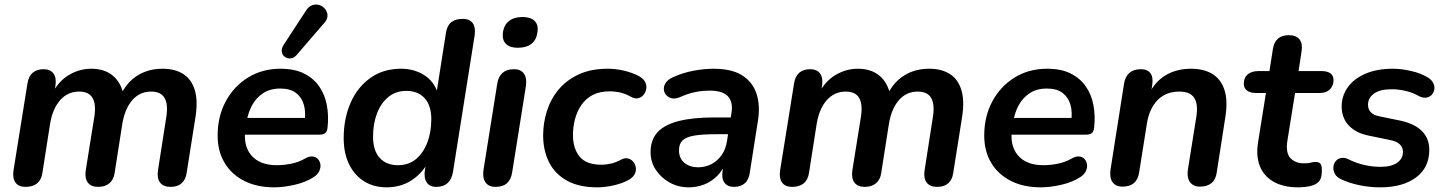

<svg xmlns="http://www.w3.org/2000/svg" viewBox="-20 -794 6206 824"><path d="M89 8Q60 8 46.5 -10.5Q33 -29 38 -63L98 -437Q103 -467 120.5 -482Q138 -497 167 -497Q196 -497 209.5 -478.5Q223 -460 218 -427L208 -362L201 -387Q229 -444 274.5 -471.5Q320 -499 372 -499Q428 -499 464 -469.5Q500 -440 512 -382L499 -388Q525 -442 571 -470.5Q617 -499 678 -499Q730 -499 765.5 -477Q801 -455 815.5 -409Q830 -363 819 -292L781 -52Q777 -23 759.5 -7.5Q742 8 712 8Q681 8 667 -10.5Q653 -29 658 -63L694 -294Q702 -347 686 -374Q670 -401 629 -401Q580 -401 548 -364.5Q516 -328 505 -263L472 -52Q468 -23 449.5 -7.5Q431 8 401 8Q371 8 357 -10.5Q343 -29 348 -63L385 -294Q393 -347 377 -374Q361 -401 320 -401Q271 -401 238.5 -364.5Q206 -328 195 -263L162 -52Q153 8 89 8Z M1157 10Q1083 10 1028.5 -17.5Q974 -45 944 -95Q914 -145 914 -212Q914 -294 948.5 -358.5Q983 -423 1044 -461Q1105 -499 1184 -499Q1245 -499 1286 -478Q1327 -457 1351 -421.5Q1375 -386 1383 -341Q1391 -296 1386 -249Q1384 -228 1375 -222Q1366 -216 1350 -216H1014L1024 -288H1304L1287 -273Q1293 -313 1284 -344.5Q1275 -376 1250.5 -395Q1226 -414 1183 -414Q1139 -414 1109 -394Q1079 -374 1062 -342.5Q1045 -311 1039 -275L1034 -244Q1022 -171 1058 -128Q1094 -85 1168 -85Q1198 -85 1230 -91.5Q1262 -98 1288 -113Q1307 -124 1321.5 -122.5Q1336 -121 1344.5 -111.5Q1353 -102 1355 -88.5Q1357 -75 1350.5 -60.5Q1344 -46 1328 -35Q1293 -12 1245 -1Q1197 10 1157 10ZM1254 -559Q1242 -545 1228 -543.5Q1214 -542 1203 -549.5Q1192 -557 1189.5 -571Q1187 -585 1197 -601L1293 -748Q1305 -767 1321 -772Q1337 -777 1351.5 -772Q1366 -767 1375.5 -755Q1385 -743 1385.5 -727.5Q1386 -712 1372 -696Z M1639 10Q1584 10 1542.5 -16Q1501 -42 1478 -89.5Q1455 -137 1455 -201Q1455 -285 1484.5 -352.5Q1514 -420 1569.5 -459.5Q1625 -499 1701 -499Q1757 -499 1800 -472Q1843 -445 1860 -392L1853 -393L1894 -654Q1899 -685 1917 -699Q1935 -713 1966 -713Q1995 -713 2008.5 -695Q2022 -677 2017 -642L1924 -56Q1919 -25 1901 -8.5Q1883 8 1852 8Q1823 8 1810.5 -12.5Q1798 -33 1804 -67L1813 -122L1814 -92Q1787 -45 1742 -17.5Q1697 10 1639 10ZM1688 -85Q1734 -85 1765.5 -111.5Q1797 -138 1814 -182.5Q1831 -227 1831 -282Q1831 -341 1802.5 -372.5Q1774 -404 1724 -404Q1679 -404 1647 -378Q1615 -352 1598 -307.5Q1581 -263 1581 -207Q1581 -148 1609.5 -116.5Q1638 -85 1688 -85Z M2106 8Q2077 8 2063.5 -11.5Q2050 -31 2055 -65L2114 -435Q2119 -466 2137 -481.5Q2155 -497 2186 -497Q2215 -497 2228.5 -478Q2242 -459 2237 -424L2178 -54Q2173 -23 2155.5 -7.5Q2138 8 2106 8ZM2202 -589Q2168 -589 2151.5 -605.5Q2135 -622 2138 -652Q2142 -686 2164 -703.5Q2186 -721 2223 -721Q2257 -721 2274 -704.5Q2291 -688 2287 -658Q2283 -624 2261.5 -606.5Q2240 -589 2202 -589Z M2544 10Q2466 10 2414.5 -18Q2363 -46 2337 -96.5Q2311 -147 2311 -213Q2311 -267 2327.5 -318.5Q2344 -370 2378 -410.5Q2412 -451 2464.5 -475Q2517 -499 2588 -499Q2624 -499 2659 -490.5Q2694 -482 2721 -468Q2741 -457 2748.5 -442.5Q2756 -428 2753.5 -413Q2751 -398 2742 -387Q2733 -376 2719 -372.5Q2705 -369 2689 -378Q2666 -391 2643.5 -396.5Q2621 -402 2596 -402Q2553 -402 2523 -386Q2493 -370 2474.5 -342.5Q2456 -315 2447.5 -282Q2439 -249 2439 -214Q2439 -157 2467.5 -122Q2496 -87 2562 -87Q2581 -87 2602.5 -92Q2624 -97 2648 -110Q2662 -117 2675 -114Q2688 -111 2697 -100.5Q2706 -90 2708.5 -76.5Q2711 -63 2705 -49Q2699 -35 2681 -24Q2655 -8 2616 1Q2577 10 2544 10Z M2936 10Q2891 10 2854 -10.5Q2817 -31 2794.5 -65Q2772 -99 2772 -141Q2772 -193 2801 -225.5Q2830 -258 2891 -274Q2952 -290 3047 -290H3127L3116 -218H3053Q2994 -218 2959 -212Q2924 -206 2909 -191Q2894 -176 2894 -149Q2894 -114 2917.5 -95Q2941 -76 2975 -76Q3007 -76 3033 -89.5Q3059 -103 3077 -128.5Q3095 -154 3100 -189L3119 -308Q3127 -355 3104.5 -380Q3082 -405 3026 -405Q2993 -405 2962 -398.5Q2931 -392 2898 -377Q2879 -369 2864 -372Q2849 -375 2839.5 -385.5Q2830 -396 2829 -410.5Q2828 -425 2837.5 -439Q2847 -453 2869 -463Q2911 -482 2956.5 -490.5Q3002 -499 3042 -499Q3121 -499 3166 -470Q3211 -441 3227 -391Q3243 -341 3233 -277L3198 -54Q3194 -23 3176.5 -7.5Q3159 8 3130 8Q3103 8 3089.5 -9.5Q3076 -27 3081 -61L3091 -124L3098 -104Q3084 -65 3058.5 -39.5Q3033 -14 3001.5 -2Q2970 10 2936 10Z M3379 8Q3350 8 3336.5 -10.5Q3323 -29 3328 -63L3388 -437Q3393 -467 3410.5 -482Q3428 -497 3457 -497Q3486 -497 3499.5 -478.5Q3513 -460 3508 -427L3498 -362L3491 -387Q3519 -444 3564.5 -471.5Q3610 -499 3662 -499Q3718 -499 3754 -469.5Q3790 -440 3802 -382L3789 -388Q3815 -442 3861 -470.5Q3907 -499 3968 -499Q4020 -499 4055.5 -477Q4091 -455 4105.5 -409Q4120 -363 4109 -292L4071 -52Q4067 -23 4049.5 -7.5Q4032 8 4002 8Q3971 8 3957 -10.5Q3943 -29 3948 -63L3984 -294Q3992 -347 3976 -374Q3960 -401 3919 -401Q3870 -401 3838 -364.5Q3806 -328 3795 -263L3762 -52Q3758 -23 3739.5 -7.5Q3721 8 3691 8Q3661 8 3647 -10.5Q3633 -29 3638 -63L3675 -294Q3683 -347 3667 -374Q3651 -401 3610 -401Q3561 -401 3528.5 -364.5Q3496 -328 3485 -263L3452 -52Q3443 8 3379 8Z M4447 10Q4373 10 4318.5 -17.5Q4264 -45 4234 -95Q4204 -145 4204 -212Q4204 -294 4238.5 -358.5Q4273 -423 4334 -461Q4395 -499 4474 -499Q4535 -499 4576 -478Q4617 -457 4641 -421.5Q4665 -386 4673 -341Q4681 -296 4676 -249Q4674 -228 4665 -222Q4656 -216 4640 -216H4304L4314 -288H4594L4577 -273Q4583 -313 4574 -344.5Q4565 -376 4540.5 -395Q4516 -414 4473 -414Q4429 -414 4399 -394Q4369 -374 4352 -342.5Q4335 -311 4329 -275L4324 -244Q4312 -171 4348 -128Q4384 -85 4458 -85Q4488 -85 4520 -91.5Q4552 -98 4578 -113Q4597 -124 4611.5 -122.5Q4626 -121 4634.5 -111.5Q4643 -102 4645 -88.5Q4647 -75 4640.5 -60.5Q4634 -46 4618 -35Q4583 -12 4535 -1Q4487 10 4447 10Z M4797 7Q4768 7 4754.5 -12.5Q4741 -32 4746 -66L4804 -435Q4809 -466 4827.5 -481.5Q4846 -497 4876 -497Q4904 -497 4917 -480Q4930 -463 4925 -429L4915 -365L4911 -390Q4936 -443 4982.5 -471Q5029 -499 5092 -499Q5146 -499 5182.5 -477Q5219 -455 5234.5 -409.5Q5250 -364 5239 -293L5202 -55Q5198 -24 5179.5 -8.5Q5161 7 5130 7Q5101 7 5087 -12.5Q5073 -32 5078 -66L5114 -291Q5123 -346 5105.5 -373.5Q5088 -401 5042 -401Q4983 -401 4947.5 -364Q4912 -327 4902 -263L4869 -55Q4860 7 4797 7Z M5552 10Q5487 10 5445 -14.5Q5403 -39 5386.5 -82Q5370 -125 5379 -182L5413 -395H5369Q5345 -395 5331.5 -405.5Q5318 -416 5318 -435Q5318 -461 5335 -475Q5352 -489 5381 -489H5428L5443 -585Q5448 -614 5465 -628.5Q5482 -643 5511 -643Q5543 -643 5557 -625Q5571 -607 5566 -574L5553 -489H5651Q5676 -489 5689.5 -479.5Q5703 -470 5703 -450Q5703 -426 5687.5 -410.5Q5672 -395 5645 -395H5538L5505 -190Q5497 -138 5518 -115.5Q5539 -93 5577 -93Q5595 -93 5605.5 -96Q5616 -99 5626 -99Q5640 -99 5646.5 -91.5Q5653 -84 5653 -64Q5653 -30 5642 -17Q5631 -4 5612 2Q5600 6 5583 8Q5566 10 5552 10Z M5904 10Q5857 10 5812.5 0.5Q5768 -9 5735 -25Q5716 -34 5708.5 -48.5Q5701 -63 5702.5 -77.5Q5704 -92 5712.5 -102.5Q5721 -113 5735.5 -116Q5750 -119 5768 -110Q5800 -94 5835 -86Q5870 -78 5904 -78Q5951 -78 5976 -95.5Q6001 -113 6001 -142Q6001 -162 5987 -175Q5973 -188 5946 -193L5854 -212Q5799 -223 5768.5 -255.5Q5738 -288 5738 -337Q5738 -382 5763.5 -418.5Q5789 -455 5838.5 -477Q5888 -499 5958 -499Q5994 -499 6035.5 -489.5Q6077 -480 6107 -462Q6124 -452 6131 -437.5Q6138 -423 6135.5 -409.5Q6133 -396 6124 -386.5Q6115 -377 6100 -375Q6085 -373 6067 -383Q6042 -397 6012 -404Q5982 -411 5952 -411Q5903 -411 5877 -392.5Q5851 -374 5851 -344Q5851 -326 5862.5 -313Q5874 -300 5899 -295L5991 -276Q6051 -263 6082.5 -231.5Q6114 -200 6114 -151Q6114 -74 6056.5 -32Q5999 10 5904 10Z"/></svg>

Font: Nunito ExtraLight
Style: Bold Italic
Weight: 700
Italic angle: -9°
Version: Version 3.602